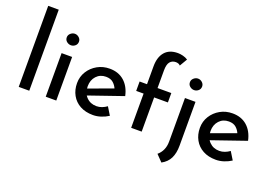

<svg xmlns="http://www.w3.org/2000/svg" viewBox="-126 -1153 2473 1730"><g transform="rotate(20 1110.5 -288.0)"><path d="M79 -777H180V0H79Z M338 -418H439V0H338ZM333 -568Q333 -591 351.5 -607Q370 -623 392 -623Q414 -623 432 -607Q450 -591 450 -568Q450 -543 432 -528Q414 -513 392 -513Q370 -513 351.5 -528Q333 -543 333 -568Z M793 10Q721 10 669 -18.5Q617 -47 589 -97.5Q561 -148 561 -212Q561 -274 592.5 -324.5Q624 -375 677 -405Q730 -435 795 -435Q879 -435 934.5 -386.5Q990 -338 1009 -250L668 -132L644 -190L918 -290L897 -276Q885 -308 859 -331.5Q833 -355 788 -355Q732 -355 696.5 -316.5Q661 -278 661 -218Q661 -154 699 -115Q737 -76 795 -76Q822 -76 847 -85.5Q872 -95 894 -111L940 -36Q908 -15 869.5 -2.5Q831 10 793 10Z M1157 0V-328H1086V-418H1157V-589Q1157 -678 1199.5 -727.5Q1242 -777 1324 -777Q1346 -777 1372.5 -770.5Q1399 -764 1420 -750L1377 -677Q1368 -687 1356.5 -690.5Q1345 -694 1334 -694Q1299 -694 1278.5 -669.5Q1258 -645 1258 -587V-418H1390V-328H1258V0Z M1520 201 1460 139Q1489 115 1505 80Q1521 45 1521 -2V-418H1622V2Q1622 74 1598 123Q1574 172 1520 201ZM1514 -568Q1514 -591 1532.5 -607Q1551 -623 1573 -623Q1595 -623 1613 -607Q1631 -591 1631 -568Q1631 -543 1613 -528Q1595 -513 1573 -513Q1551 -513 1532.5 -528Q1514 -543 1514 -568Z M1971 10Q1899 10 1847 -18.5Q1795 -47 1767 -97.5Q1739 -148 1739 -212Q1739 -274 1770.5 -324.5Q1802 -375 1855 -405Q1908 -435 1973 -435Q2057 -435 2112.5 -386.5Q2168 -338 2187 -250L1846 -132L1822 -190L2096 -290L2075 -276Q2063 -308 2037 -331.5Q2011 -355 1966 -355Q1910 -355 1874.5 -316.5Q1839 -278 1839 -218Q1839 -154 1877 -115Q1915 -76 1973 -76Q2000 -76 2025 -85.5Q2050 -95 2072 -111L2118 -36Q2086 -15 2047.5 -2.5Q2009 10 1971 10Z"/></g></svg>

Font: Reem Kufi Fun
Style: Regular
Weight: 400
Designer: Khaled Hosny
Version: Version 1.005